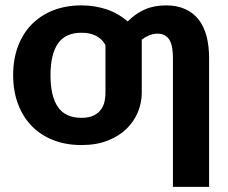

<svg xmlns="http://www.w3.org/2000/svg" viewBox="-20 -544 868 730"><path d="M775 166.5H637.5V-323.5Q637.5 -341.5 635.2 -358.2Q633 -375 626.8 -387.8Q620.5 -400.5 609 -408.2Q597.5 -416 579 -416Q562.5 -416 547.5 -409.8Q532.5 -403.5 519 -393.5V-191Q519 -154.5 504.8 -119Q490.5 -83.5 462 -55.2Q433.5 -27 390.5 -9.8Q347.5 7.5 289.5 7.5Q231 7.5 183.2 -11Q135.5 -29.5 101.5 -64Q67.5 -98.5 48.8 -147.8Q30 -197 30 -258.5Q30 -320 48.8 -369Q67.5 -418 101.5 -452.2Q135.5 -486.5 183.2 -505Q231 -523.5 289.5 -523.5Q339.5 -523.5 384.2 -508.8Q429 -494 465.5 -462.5Q494.5 -492 530 -507.8Q565.5 -523.5 611 -523.5Q653 -523.5 684 -509.5Q715 -495.5 735.2 -469.5Q755.5 -443.5 765.2 -406.5Q775 -369.5 775 -323.5ZM289.5 -96Q319 -96 337 -105.2Q355 -114.5 364.8 -128.8Q374.5 -143 377.8 -159.5Q381 -176 381 -191V-372.5Q369.5 -394.5 346.8 -407Q324 -419.5 289.5 -419.5Q229 -419.5 200.5 -378.8Q172 -338 172 -258Q172 -177.5 200.5 -136.8Q229 -96 289.5 -96Z"/></svg>

Font: Lato Heavy
Style: Regular
Weight: 800
Designer: Lukasz Dziedzic
Foundry: tyPoland Lukasz Dziedzic
Version: Version 2.007; 2014-02-27